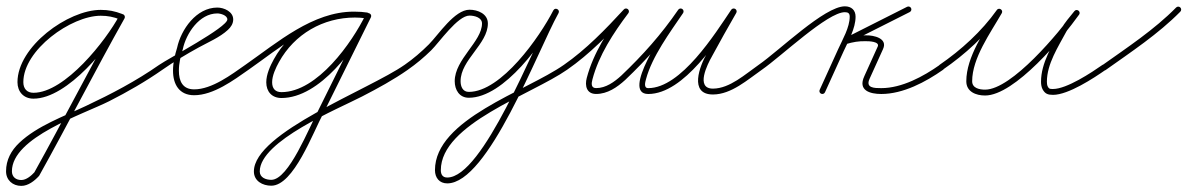

<svg xmlns="http://www.w3.org/2000/svg" viewBox="-53 -295 3847 622"><path d="M342.4 -249.9C342.4 -249.9 342.4 -249.9 342.4 -249.9C319.1 -258.8 298.8 -263 273.3 -263C167.1 -263 3.6 -144.1 3.6 -28.8C3.6 2.2 23.5 24.6 55.4 24.6C166.6 24.6 303.8 -148.3 350.4 -235.5C352.9 -240.2 351.1 -245.9 346.5 -248.4C341.8 -250.9 336.1 -249.1 333.6 -244.5C333.6 -244.5 333.6 -244.5 333.6 -244.5C290.9 -164.6 157.8 5.6 55.4 5.6C34 5.6 22.6 -8.1 22.6 -28.8C22.6 -133.3 177.6 -244 273.3 -244C296.5 -244 314.5 -240.2 335.6 -232.1C340.5 -230.3 346 -232.7 347.9 -237.6C349.7 -242.5 347.3 -248 342.4 -249.9ZM333.7 -244.7C333.7 -244.7 333.7 -244.7 333.7 -244.7C239.1 -76.5 151.7 95.8 57.7 264.4C57.7 264.4 58 263.9 58.3 263.5C58.7 263 59 262.6 59 262.6C48.7 273.9 32.3 288.2 16 288.2C-1.5 288.2 -14.4 278.1 -14.4 259.8C-14.4 149.8 216.3 75.5 300.6 32.9C360.3 2.6 418.5 -30.8 473.4 -69.2C477.7 -72.2 478.8 -78.2 475.8 -82.4C472.8 -86.7 466.8 -87.8 462.6 -84.8C388 -32.6 307.8 9.4 225.6 48.1C154.4 81.7 66.9 112.9 9.3 167.8C-16.9 192.7 -33.4 223.2 -33.4 259.8C-33.4 288.6 -11.9 307.2 16 307.2C38.2 307.2 58.8 291 73 275.4C73 275.4 73.4 274.9 73.7 274.5C74 274.1 74.3 273.7 74.3 273.6C168.3 105.1 255.7 -67.2 350.3 -235.3C352.9 -239.9 351.2 -245.7 346.7 -248.3C342.1 -250.9 336.3 -249.2 333.7 -244.7Z M473.4 -69.2C473.4 -69.2 473.4 -69.2 473.4 -69.2C511.1 -95.5 550.3 -119.1 590.6 -141.2C621.5 -158.2 659.2 -174 685.2 -198.1C695 -207.1 702.5 -218.3 702.5 -232C702.5 -257.4 672.7 -270.5 651 -270.5C583.3 -270.5 533.3 -199.6 520.7 -140C520.7 -140 520.8 -140.2 520.8 -140.4C520.9 -140.6 520.9 -140.8 520.9 -140.8C513.3 -115.7 507.5 -92.6 507.5 -66C507.5 -21.9 527.5 13.5 576 13.5C638.5 13.5 703.9 -35.2 752.4 -69.2C756.7 -72.2 757.8 -78.2 754.8 -82.4C751.8 -86.7 745.8 -87.8 741.6 -84.8C741.6 -84.8 741.6 -84.8 741.6 -84.8C696.9 -53.5 633.7 -5.5 576 -5.5C538.4 -5.5 526.5 -32.5 526.5 -66C526.5 -90.7 532 -112 539.1 -135.2C539.1 -135.2 539.1 -135.4 539.2 -135.6C539.2 -135.8 539.3 -136 539.3 -136C550 -186.5 592.7 -251.5 651 -251.5C661.3 -251.5 683.5 -245.5 683.5 -232C683.5 -206.4 492 -105.3 462.6 -84.8C458.3 -81.8 457.2 -75.9 460.2 -71.6C463.2 -67.3 469.1 -66.2 473.4 -69.2Z M752.4 -69.2C752.4 -69.2 752.4 -69.2 752.4 -69.2C853.2 -139.5 965 -238.3 1093.3 -238.3C1107.1 -238.3 1120.3 -237.3 1133.8 -235.6C1140.1 -234.8 1143.8 -239.1 1144.4 -243.7C1145 -248.4 1142.6 -253.5 1136.3 -254.4C1123.2 -256.3 1110.5 -257.2 1097.2 -257.2C986.8 -257.2 887.6 -199.9 834.2 -103.2C822.2 -81.5 809.6 -53.7 809.6 -28.4C809.6 1.8 827.9 22.5 858.7 22.5C983.8 22.5 1101.2 -141.7 1148.5 -238.8C1151.3 -244.5 1148.4 -249.4 1144.2 -251.5C1139.9 -253.6 1134.3 -252.9 1131.5 -247.2C1080.6 -144.2 1029.6 -41.2 978.5 61.8C978.5 61.8 978.5 61.7 978.6 61.6C978.6 61.5 978.7 61.5 978.7 61.5C948.7 116.5 882.7 287.6 825.8 287.6C808.7 287.6 788.5 280.5 788.5 260.4C788.5 161.6 1042.5 57.7 1120.5 17.3C1171.2 -8.9 1221.7 -36.4 1268.5 -69.2C1272.8 -72.2 1273.8 -78.2 1270.8 -82.5C1267.8 -86.8 1261.8 -87.8 1257.5 -84.8C1144.4 -5.3 769.5 134.3 769.5 260.4C769.5 291.7 797.9 306.6 825.8 306.6C898.4 306.6 961 133.6 995.3 70.5C995.3 70.5 995.4 70.5 995.4 70.4C995.5 70.3 995.5 70.2 995.5 70.2C1046.6 -32.7 1097.6 -135.8 1148.5 -238.8C1151.3 -244.5 1148.4 -249.4 1144.2 -251.5C1139.9 -253.6 1134.2 -252.8 1131.5 -247.2C1087.8 -157.6 975.1 3.5 858.7 3.5C838.4 3.5 828.6 -8.7 828.6 -28.4C828.6 -50.3 840.5 -75.4 850.8 -94C900.9 -184.7 993.7 -238.2 1097.2 -238.2C1109.6 -238.2 1121.4 -237.3 1133.7 -235.6C1139.9 -234.7 1143.6 -239 1144.2 -243.8C1144.9 -248.5 1142.4 -253.7 1136.2 -254.4C1121.8 -256.2 1107.8 -257.3 1093.3 -257.3C960 -257.3 846.1 -157.7 741.6 -84.8C737.3 -81.8 736.2 -75.9 739.2 -71.6C742.2 -67.3 748.1 -66.2 752.4 -69.2Z M1255.2 -71.6C1258.2 -67.3 1264.1 -66.2 1268.4 -69.2C1295.3 -87.9 1320.4 -109 1343.8 -131.9C1369.9 -157.5 1429.6 -244.5 1468 -244.5C1483.4 -244.5 1508.5 -238.7 1508.5 -219C1508.5 -160.5 1420.1 -102.9 1420.1 -32C1420.1 -4.1 1435 21.7 1465.7 21.7C1580.5 21.7 1708.6 -159.3 1756.5 -252.7C1759.3 -258.2 1756.6 -263.2 1752.5 -265.4C1748.3 -267.6 1742.7 -267.1 1739.7 -261.6C1674.6 -144.2 1511.8 280.1 1395.8 280.1C1381 280.1 1375.1 270.3 1375.1 256.3C1375.1 106 1668.7 11.8 1784.4 -69.2C1788.7 -72.2 1789.8 -78.2 1786.8 -82.4C1783.8 -86.7 1777.8 -87.8 1773.6 -84.8C1773.6 -84.8 1773.6 -84.8 1773.6 -84.8C1650.2 1.6 1356.1 90.9 1356.1 256.3C1356.1 280.8 1370.5 299.1 1395.8 299.1C1528.5 299.1 1687.1 -127.4 1756.3 -252.4C1759.3 -257.8 1756.6 -262.9 1752.3 -265.1C1748.1 -267.4 1742.4 -266.9 1739.5 -261.3C1695.6 -175.6 1571.2 2.7 1465.7 2.7C1446 2.7 1439.1 -14.8 1439.1 -32C1439.1 -101.2 1527.5 -152.1 1527.5 -219C1527.5 -250.4 1494.8 -263.5 1468 -263.5C1419.5 -263.5 1367.8 -182.9 1336.5 -151.4C1312.1 -126.9 1285.9 -104.5 1257.6 -84.8C1253.3 -81.8 1252.2 -75.9 1255.2 -71.6Z M1771.2 -71.6C1774.2 -67.3 1780.1 -66.2 1784.4 -69.2C1857.2 -119.6 1922.3 -186.8 1982 -251.6C1985.5 -255.4 1985.3 -261.4 1981.4 -265C1977.6 -268.5 1971.6 -268.3 1968 -264.4C1909.3 -200.7 1845.2 -134.4 1773.6 -84.8C1769.3 -81.8 1768.2 -75.9 1771.2 -71.6ZM1967.4 -263.7C1967.4 -263.7 1967.4 -263.7 1967.4 -263.7C1917.6 -197.7 1869 -123.1 1847.8 -42.4C1847.8 -42.4 1847.8 -42.4 1847.8 -42.4C1847.8 -42.4 1847.8 -42.4 1847.8 -42.4C1841.2 -17.6 1846.9 9.3 1878 9.4C1914.9 9.5 1946.1 -12.1 1972.4 -36C1972.4 -36 1972.4 -36 1972.5 -36C1972.5 -36.1 1972.5 -36.1 1972.5 -36.1C2043.3 -103.5 2104.1 -171.4 2159.8 -252.6C2162.8 -256.9 2161.7 -262.9 2157.4 -265.8C2153.1 -268.8 2147.1 -267.7 2144.2 -263.4C2144.2 -263.4 2144.2 -263.4 2144.2 -263.4C2089.2 -183.3 2029.3 -116.3 1959.5 -49.9C1959.5 -49.9 1959.5 -49.9 1959.5 -50C1959.6 -50 1959.6 -50 1959.6 -50C1937.1 -29.6 1909.8 -9.5 1878 -9.6C1861 -9.7 1862.9 -25.2 1866.2 -37.6C1866.2 -37.6 1866.2 -37.6 1866.2 -37.6C1866.2 -37.6 1866.2 -37.6 1866.2 -37.6C1886.7 -115.8 1934.3 -188.3 1982.6 -252.3C1985.7 -256.5 1984.9 -262.4 1980.7 -265.6C1976.5 -268.7 1970.6 -267.9 1967.4 -263.7ZM2157.3 -265.9C2153 -268.8 2147.1 -267.7 2144.1 -263.3C2139.7 -256.7 2135.3 -250.2 2130.8 -243.4C2126.5 -236.9 2122.2 -230.4 2117.7 -223.6C2105.5 -204.9 1957.3 9.5 2047 9.5C2163.1 9.5 2274.8 -168.5 2331.6 -252.7C2334.5 -257 2333.4 -262.9 2329 -265.9C2324.7 -268.8 2318.8 -267.7 2315.8 -263.3C2315.8 -263.3 2315.8 -263.3 2315.8 -263.3C2264 -186.4 2153.4 -9.5 2047 -9.5C2031.5 -9.5 2037.3 -29.1 2039.8 -38.5C2059.7 -112.6 2117.4 -189.9 2159.9 -252.7C2162.8 -257 2161.7 -262.9 2157.3 -265.9ZM2315.8 -262.8C2315.8 -262.8 2315.8 -262.8 2315.8 -262.8C2288.7 -215.8 2262.2 -168.7 2236.5 -121C2236.5 -121 2236.6 -121 2236.6 -121.1C2236.6 -121.2 2236.7 -121.2 2236.7 -121.2C2214.3 -82.6 2177.3 11.7 2257.3 11.1C2316.6 10.6 2368.7 -36.7 2415.4 -69.2C2419.7 -72.2 2420.8 -78.1 2417.8 -82.4C2414.8 -86.7 2408.9 -87.8 2404.6 -84.8C2361.6 -54.9 2311.3 -8.3 2257.1 -7.9C2198.5 -7.4 2239.5 -88.1 2253.1 -111.7C2253.1 -111.7 2253.1 -111.8 2253.2 -111.8C2253.2 -111.9 2253.2 -112 2253.2 -112C2278.9 -159.5 2305.2 -206.5 2332.2 -253.2C2334.9 -257.8 2333.3 -263.6 2328.8 -266.2C2324.2 -268.9 2318.4 -267.3 2315.8 -262.8Z M2415.4 -69.2C2415.4 -69.2 2415.4 -69.2 2415.4 -69.2C2477.9 -112.4 2627.7 -255.5 2684 -255.5C2694.6 -255.5 2699.7 -251.8 2699.7 -241C2699.7 -206.1 2676.7 -167.5 2662.4 -135.9C2642.4 -91.9 2622.4 -47.9 2602.4 -3.9C2600.2 0.8 2602.3 6.5 2607.1 8.6C2611.8 10.8 2617.5 8.7 2619.6 3.9C2619.6 3.9 2619.6 3.9 2619.6 3.9C2639.6 -40.1 2659.6 -84.1 2679.6 -128.1C2695.3 -162.4 2718.7 -202.8 2718.7 -241C2718.7 -262.3 2705.1 -274.5 2684 -274.5C2618.1 -274.5 2471.8 -131.3 2404.6 -84.8C2400.3 -81.8 2399.2 -75.9 2402.2 -71.6C2405.2 -67.3 2411.1 -66.2 2415.4 -69.2ZM2885.7 -273C2885.7 -273 2885.7 -273 2885.7 -273C2817.4 -238.5 2749.1 -204.1 2680.7 -169.6C2675.5 -167 2674.5 -161.8 2676.2 -157.6C2677.9 -153.4 2682.3 -150.4 2687.8 -152.1C2709.2 -158.7 2730.2 -162.4 2752.6 -161.5C2752.6 -161.5 2752.8 -161.5 2752.9 -161.5C2753.1 -161.5 2753.2 -161.5 2753.2 -161.5C2760.9 -161.7 2798.1 -160.6 2790.4 -144C2790.4 -144 2790.4 -144 2790.4 -144C2790.4 -143.9 2790.3 -143.9 2790.3 -143.9C2775.9 -111.9 2761.4 -79.9 2746.9 -47.9C2746.9 -47.9 2746.9 -47.9 2746.9 -48C2746.9 -48 2747 -48 2747 -48C2725.4 -1.8 2765.6 9.5 2802 9.5C2873 9.5 2946 -29.5 3002.5 -69.2C3006.8 -72.3 3007.8 -78.2 3004.8 -82.5C3001.7 -86.8 2995.8 -87.8 2991.5 -84.8C2991.5 -84.8 2991.5 -84.8 2991.5 -84.8C2938.5 -47.4 2868.9 -9.5 2802 -9.5C2779.8 -9.5 2750 -9.5 2764.2 -40C2764.2 -40 2764.2 -40 2764.2 -40C2764.2 -40.1 2764.2 -40.1 2764.2 -40.1C2778.7 -72.1 2793.2 -104.1 2807.7 -136.1C2807.7 -136.1 2807.6 -136.1 2807.6 -136C2807.6 -136 2807.6 -136 2807.6 -136C2824 -171.2 2776.9 -181.1 2752.8 -180.5C2752.8 -180.5 2752.9 -180.5 2753.1 -180.5C2753.2 -180.5 2753.4 -180.5 2753.4 -180.5C2728.8 -181.4 2705.6 -177.5 2682.2 -170.2C2676.6 -168.5 2675.8 -162.8 2677.7 -158.2C2679.5 -153.6 2684.1 -150.1 2689.3 -152.7C2757.6 -187.1 2825.9 -221.6 2894.3 -256C2899 -258.4 2900.8 -264.1 2898.5 -268.8C2896.1 -273.4 2890.4 -275.3 2885.7 -273Z M3001.4 -69.2C3001.4 -69.2 3001.4 -69.2 3001.4 -69.2C3073.3 -118.6 3141 -180.2 3191.7 -251.5C3195.2 -256.4 3192.7 -261.6 3188.6 -264.2C3184.5 -266.8 3178.7 -266.9 3175.7 -261.7C3137.1 -193.9 3077.4 -111.2 3077.4 -31.7C3077.4 2.5 3109.1 14.4 3138.2 14.4C3234.3 14.4 3390.3 -173.7 3442.7 -247.5C3446.3 -252.5 3444.4 -257.8 3440.7 -260.6C3437 -263.4 3431.4 -263.7 3427.6 -258.9C3412.9 -240.5 3396.4 -222.1 3384.8 -201.7C3384.8 -201.7 3384.7 -201.7 3384.7 -201.6C3384.7 -201.5 3384.6 -201.5 3384.6 -201.5C3356.6 -148.9 3319.5 -91.6 3319.5 -30.3C3319.5 -21.9 3320.7 -13.2 3324.5 -5.7C3324.5 -5.7 3324.6 -5.6 3324.6 -5.5C3324.7 -5.5 3324.7 -5.4 3324.7 -5.4C3332.7 9 3341.7 12.3 3358.4 12.3C3407.9 12.3 3490.4 -41.9 3529.4 -69.2C3533.7 -72.2 3534.8 -78.2 3531.8 -82.4C3528.8 -86.7 3522.8 -87.8 3518.6 -84.8C3483.4 -60.1 3402.8 -6.7 3358.4 -6.7C3347.8 -6.7 3345.6 -6.9 3341.3 -14.6C3341.3 -14.6 3341.3 -14.5 3341.4 -14.5C3341.4 -14.4 3341.5 -14.3 3341.5 -14.3C3339 -19.1 3338.5 -25 3338.5 -30.3C3338.5 -87.8 3375 -143.1 3401.4 -192.5C3401.4 -192.5 3401.3 -192.5 3401.3 -192.4C3401.3 -192.3 3401.2 -192.3 3401.2 -192.3C3412.4 -211.8 3428.4 -229.4 3442.4 -247.1C3446.3 -251.9 3444.3 -257.3 3440.4 -260.2C3436.5 -263.1 3430.8 -263.5 3427.3 -258.5C3379.6 -191.4 3224.9 -4.6 3138.2 -4.6C3120.2 -4.6 3096.4 -9.3 3096.4 -31.7C3096.4 -106.9 3155.5 -187.9 3192.3 -252.3C3195.2 -257.5 3193 -262.5 3189.1 -265C3185.2 -267.5 3179.7 -267.4 3176.3 -262.5C3126.8 -193 3060.7 -133 2990.6 -84.8C2986.3 -81.9 2985.2 -75.9 2988.2 -71.6C2991.1 -67.3 2997.1 -66.2 3001.4 -69.2Z M3515.3 -70.2C3518.3 -65.9 3524.2 -64.9 3528.5 -67.9C3611.1 -126.6 3699.5 -184.9 3770.8 -257.3C3774.5 -261.1 3774.4 -267.1 3770.7 -270.8C3766.9 -274.5 3760.9 -274.4 3757.2 -270.7C3757.2 -270.7 3757.2 -270.7 3757.2 -270.7C3686.8 -199.1 3599.2 -141.5 3517.5 -83.4C3513.2 -80.4 3512.2 -74.4 3515.3 -70.2Z"/></svg>

Font: FRB American Cursive Extralight
Style: Italic
Weight: 200
Italic angle: -25°
Version: Version 2.0;Modular Font Editor K font №1